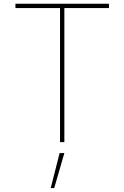

<svg xmlns="http://www.w3.org/2000/svg" viewBox="-20 -747 654 1009"><path d="M61.1 -704.5V-727.3H552.6V-704.5H318.2V0H295.5V-704.5ZM246.4 241.5 293.3 57.5H318.2L264.9 241.5Z"/></svg>

Font: Inter Thin BETA
Style: Regular
Weight: 100
Designer: Rasmus Andersson
Foundry: rsms
Version: Version 3.011;git-f93a4a705